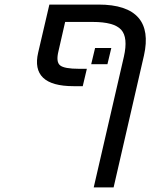

<svg xmlns="http://www.w3.org/2000/svg" viewBox="-20 -620 658 840"><path d="M522 -372Q541 -456 510 -490Q479 -524 386 -524H265L236 -397Q224 -349 243 -334Q261 -319 326 -319H360L342 -243H302Q207 -243 168.5 -280Q130 -317 147 -390L196 -600H411Q536 -600 586 -542Q634 -486 610 -378L477 200H390ZM396 -410H467L450 -339H379Z"/></svg>

Font: Miedinger
Style: Italic
Weight: 400
Italic angle: -13°
Version: Version 001.000